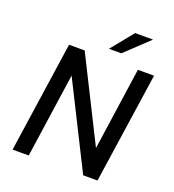

<svg xmlns="http://www.w3.org/2000/svg" viewBox="-162 -1054 1066 1178"><g transform="rotate(20 371.0 -464.5)"><path d="M55 0 160.5 -723H262.5L532.5 -184L610 -723H715.5L609.5 0H516L240 -550.5L160.5 0ZM399 -783.5 517 -929H634L480 -783.5Z"/></g></svg>

Font: Public Sans Thin Medium
Style: Italic
Weight: 500
Italic angle: -8°
Version: Version 2.001